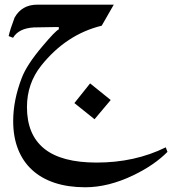

<svg xmlns="http://www.w3.org/2000/svg" viewBox="-20 -312 739 824"><path d="M698.7 339.8Q642.1 397 551.8 440.4Q444.8 491.7 345.7 491.7Q272.5 491.7 214.8 472.7Q157.2 453.6 117.7 417.2Q78.1 380.9 57.4 328.1Q36.6 275.4 36.6 207.5Q36.6 118.2 73.2 22.9Q94.2 -33.2 161.6 -112.8Q217.8 -179.7 232.4 -186V-195.8H212.4Q178.2 -195.8 125 -194.3Q60.1 -190.4 36.1 -149.9L17.1 -157.2Q22.9 -184.1 42.5 -236.3Q73.7 -292 140.1 -292H468.3L416.5 -201.7Q264.2 -164.6 157.2 -30.8Q95.7 46.4 95.7 147.5Q95.7 266.1 169.7 325.9Q243.7 385.7 394.5 385.7Q559.1 385.7 691.4 320.3ZM455.1 117.2 385.7 199.7 299.3 130.4 366.7 45.9Z"/></svg>

Font: SakalBharati
Style: Regular
Weight: 400
Designer: CDAC GIST
Foundry: CDAC
Version: 13.02